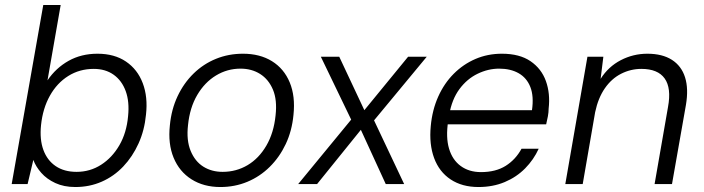

<svg xmlns="http://www.w3.org/2000/svg" viewBox="-20 -740 2832 772"><path d="M283 12Q237 12 202.5 -4Q168 -20 146 -45Q124 -70 114 -97L91 0H27L154 -720H224L171 -417Q205 -467 256 -495.5Q307 -524 372 -524Q440 -524 486.5 -492.5Q533 -461 554 -405.5Q575 -350 567 -279Q561 -216 537 -163Q513 -110 475.5 -70.5Q438 -31 389 -9.5Q340 12 283 12ZM288 -49Q342 -49 386.5 -77.5Q431 -106 460 -156Q489 -206 495 -273Q501 -331 485.5 -373.5Q470 -416 437 -439.5Q404 -463 357 -463Q300 -463 254.5 -434.5Q209 -406 180.5 -355Q152 -304 145 -237Q139 -179 154.5 -137Q170 -95 204 -72Q238 -49 288 -49Z M866 12Q799 12 750 -19Q701 -50 678 -106Q655 -162 663 -236Q669 -300 694 -353Q719 -406 758.5 -444.5Q798 -483 848.5 -503.5Q899 -524 957 -524Q1025 -524 1073.5 -494Q1122 -464 1145 -408.5Q1168 -353 1160 -278Q1154 -214 1129 -161Q1104 -108 1064.5 -69Q1025 -30 974.5 -9Q924 12 866 12ZM875 -49Q930 -49 975.5 -76Q1021 -103 1051 -154.5Q1081 -206 1088 -276Q1095 -338 1077.5 -379.5Q1060 -421 1026 -442.5Q992 -464 947 -464Q894 -464 848.5 -436.5Q803 -409 773 -358Q743 -307 736 -237Q729 -176 746.5 -133.5Q764 -91 797.5 -70Q831 -49 875 -49Z M1179 0 1392 -259 1270 -512H1344L1445 -297L1621 -512H1696L1484 -256L1605 0H1531L1431 -218L1255 0Z M1904 12Q1838 12 1792 -18.5Q1746 -49 1725.5 -104.5Q1705 -160 1712 -233Q1718 -298 1742 -351.5Q1766 -405 1804.5 -443.5Q1843 -482 1892 -503Q1941 -524 1998 -524Q2069 -524 2113 -494Q2157 -464 2175 -414Q2193 -364 2186 -303Q2186 -289 2183 -272.5Q2180 -256 2176 -240H1764L1774 -297H2119Q2127 -353 2112.5 -390Q2098 -427 2065.5 -445.5Q2033 -464 1987 -464Q1943 -464 1900.5 -443.5Q1858 -423 1827.5 -382Q1797 -341 1786 -278L1782 -253Q1772 -188 1785.5 -142.5Q1799 -97 1832.5 -72.5Q1866 -48 1914 -48Q1973 -48 2013 -73Q2053 -98 2077 -142H2146Q2126 -98 2091.5 -63Q2057 -28 2009.5 -8Q1962 12 1904 12Z M2253 0 2342 -512H2406L2395 -423Q2426 -472 2476 -498Q2526 -524 2583 -524Q2643 -524 2681.5 -499.5Q2720 -475 2734.5 -429Q2749 -383 2738 -318L2682 0H2612L2666 -310Q2680 -386 2652.5 -424.5Q2625 -463 2559 -463Q2516 -463 2477.5 -443.5Q2439 -424 2412 -385Q2385 -346 2373 -289L2323 0Z"/></svg>

Font: DM Sans 12pt Light
Style: Italic
Weight: 300
Italic angle: -10°
Version: Version 4.004;gftools[0.9.30]